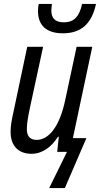

<svg xmlns="http://www.w3.org/2000/svg" viewBox="-20 -775 513 980"><path d="M301 -605C396 -605 449 -656 470 -755H399C385 -689 356 -661 306 -661C261 -661 242 -683 242 -721C242 -733 244 -744 245 -755H178C175 -744 174 -729 174 -718C174 -649 213 -605 301 -605ZM231 185H311L421 -70H352L451 -536H371L313 -265C284 -128 229 -61 167 -61C132 -61 117 -81 117 -117C117 -148 125 -187 133 -226L200 -536H119L49 -205C41 -170 34 -133 34 -103C34 -29 75 10 141 10C198 10 244 -27 276 -77H280L272 0H322Z"/></svg>

Font: Noto Sans Condensed
Style: Italic
Weight: 400
Width: 3
Italic angle: -12°
Designer: Monotype Design Team
Foundry: Monotype Imaging Inc.
Version: Version 2.013